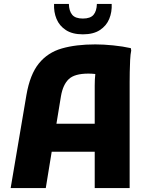

<svg xmlns="http://www.w3.org/2000/svg" viewBox="-20 -953 754 973"><path d="M34 0 114 -472Q132 -576 177 -631.5Q222 -687 293.5 -707.5Q365 -728 463 -728Q505 -728 554 -723Q603 -718 643 -709L645 -697Q641 -679 639.5 -648.5Q638 -618 637.5 -587.5Q637 -557 637 -537V0H460V-184H242L212 0ZM289 -466 266 -326H460V-519Q460 -552 463 -578Q445 -580 428 -580Q358 -580 328.5 -552Q299 -524 289 -466ZM400 -779Q347 -779 314 -800.5Q281 -822 266.5 -857Q252 -892 254 -933H329Q330 -897 346 -878Q362 -859 400 -859Q438 -859 454 -878Q470 -897 471 -933H546Q548 -892 533.5 -857Q519 -822 486 -800.5Q453 -779 400 -779Z"/></svg>

Font: Kufam
Style: Bold
Weight: 700
Designer: Wael Morcos, Artur Schmal
Foundry: Original Type
Version: Version 1.300; ttfautohint (v1.8.3)